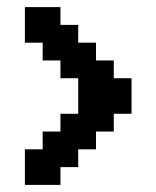

<svg xmlns="http://www.w3.org/2000/svg" viewBox="-20 -620 440 540"><path d="M50 -100H150V-150H200V-200H250V-250H300V-300H350V-400H300V-450H250V-500H200V-550H150V-600H50V-500H100V-450H150V-400H200V-300H150V-250H100V-200H50Z"/></svg>

Font: Matrix Sans Video
Style: Regular
Weight: 400
Designer: Brad Neil
Version: Version 1.100